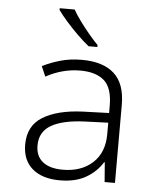

<svg xmlns="http://www.w3.org/2000/svg" viewBox="-54 -812 709 869"><g transform="rotate(5 300.0 -378.0)"><path d="M250 10Q170 10 125 -28.5Q80 -67 80 -138Q80 -223 145.5 -263.5Q211 -304 327 -309L446 -313V-346Q446 -427 408.5 -460Q371 -493 300 -493Q219 -493 144 -452L124 -498Q162 -517 206 -529.5Q250 -542 303 -542Q399 -542 449.5 -496.5Q500 -451 500 -355V0H453L446 -89H443Q415 -44 367.5 -17Q320 10 250 10ZM259 -39Q343 -39 394.5 -86Q446 -133 446 -217V-269L339 -265Q240 -261 188 -231Q136 -201 136 -139Q136 -90 168 -64.5Q200 -39 259 -39ZM327 -606Q302 -626 274 -653.5Q246 -681 221.5 -709Q197 -737 182 -758V-766H250Q262 -744 282.5 -716Q303 -688 325.5 -661Q348 -634 367 -615V-606Z"/></g></svg>

Font: Noto Sans Mono Light
Style: Regular
Weight: 300
Designer: Monotype Design Team
Foundry: Monotype Imaging Inc.
Version: Version 2.014; ttfautohint (v1.8.4.7-5d5b)